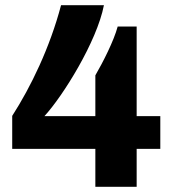

<svg xmlns="http://www.w3.org/2000/svg" viewBox="-20 -719 666 739"><path d="M347 0H506V-146H597V-272H506V-617H433C418 -561 376 -479 347 -429V-272H151C222 -349 353 -559 380 -699H215C172 -536 99 -385 27 -273V-146H347Z"/></svg>

Font: Archivo ExtraBold
Style: Regular
Weight: 800
Designer: Hector Gatti
Foundry: Omnibus-Type
Version: Version 2.001